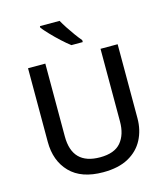

<svg xmlns="http://www.w3.org/2000/svg" viewBox="-135 -1045 1008 1159"><g transform="rotate(-15 369.0 -465.5)"><path d="M649 -252Q649 -178 618 -118.5Q587 -59 524.5 -24.5Q462 10 366 10Q230 10 159.5 -62.5Q89 -135 89 -254V-714H197V-259Q197 -82 371 -82Q461 -82 501.5 -130Q542 -178 542 -260V-714H649ZM347 -941Q359 -919 377 -891.5Q395 -864 414 -838Q433 -812 449 -793V-781H378Q354 -799 323.5 -827Q293 -855 265.5 -884Q238 -913 224 -931V-941Z"/></g></svg>

Font: Noto Sans Medium
Style: Regular
Weight: 500
Designer: Monotype Design Team
Foundry: Monotype Imaging Inc.
Version: Version 2.007